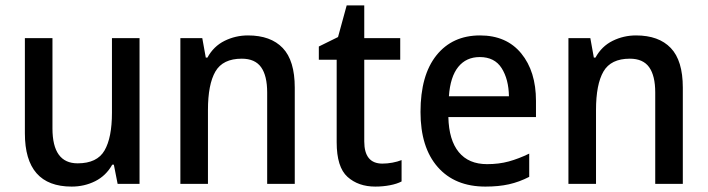

<svg xmlns="http://www.w3.org/2000/svg" viewBox="-20 -731 2617 710"><path d="M496 -590V-51H415L401 -122H395Q372 -81 332 -61Q292 -41 245 -41Q72 -41 72 -238V-590H174V-256Q174 -127 267 -127Q339 -127 366.5 -174.5Q394 -222 394 -314V-590Z M897 -600Q981 -600 1025.5 -553.5Q1070 -507 1070 -407V-51H968V-389Q968 -451 945.5 -482.5Q923 -514 874 -514Q804 -514 776.5 -466.5Q749 -419 749 -324V-51H647V-590H728L741 -518H747Q770 -560 810.5 -580Q851 -600 897 -600Z M1394 -126Q1412 -126 1431 -129.5Q1450 -133 1465 -139V-60Q1448 -51 1422 -46Q1396 -41 1368 -41Q1305 -41 1265 -77Q1225 -113 1225 -205V-510H1159V-559L1230 -594L1262 -711H1327V-590H1460V-510H1327V-208Q1327 -126 1394 -126Z M1755 -600Q1853 -600 1907.5 -533.5Q1962 -467 1962 -358V-298H1638Q1640 -213 1676.5 -168.5Q1713 -124 1781 -124Q1825 -124 1861.5 -134Q1898 -144 1937 -163V-77Q1900 -58 1862 -49.5Q1824 -41 1775 -41Q1662 -41 1598.5 -113.5Q1535 -186 1535 -317Q1535 -453 1594 -526.5Q1653 -600 1755 -600ZM1754 -520Q1704 -520 1674.5 -483.5Q1645 -447 1640 -375H1862Q1861 -438 1835 -479Q1809 -520 1754 -520Z M2332 -600Q2416 -600 2460.5 -553.5Q2505 -507 2505 -407V-51H2403V-389Q2403 -451 2380.5 -482.5Q2358 -514 2309 -514Q2239 -514 2211.5 -466.5Q2184 -419 2184 -324V-51H2082V-590H2163L2176 -518H2182Q2205 -560 2245.5 -580Q2286 -600 2332 -600Z"/></svg>

Font: Noto Sans Tamil UI SemiCondensed Medium
Style: Regular
Weight: 500
Width: 4
Designer: Jelle Bosma - Monotype Design Team
Foundry: Monotype Imaging Inc.
Version: Version 2.004; ttfautohint (v1.8.4.7-5d5b)